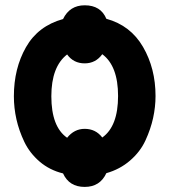

<svg xmlns="http://www.w3.org/2000/svg" viewBox="-20 -656 647 736"><path d="M221.7 8.8Q169.9 -3.9 131.8 -36.6Q93.8 -69.3 73.2 -112.3Q52.7 -155.3 43 -198.7Q33.2 -242.2 33.2 -287.1Q33.2 -393.6 79.6 -475.1Q126 -556.6 221.7 -583Q247.1 -635.7 304.7 -635.7Q366.2 -635.7 387.7 -584Q480.5 -558.6 528.3 -476.1Q576.2 -393.6 576.2 -288.1Q576.2 -246.1 566.9 -203.6Q557.6 -161.1 537.6 -117.7Q517.6 -74.2 478.5 -40.5Q439.5 -6.8 387.7 7.8Q363.3 60.5 304.7 60.5Q245.1 60.5 221.7 8.8ZM237.3 -447.3Q176.8 -400.4 176.8 -287.1Q176.8 -169.9 237.3 -127.9Q264.6 -162.1 304.7 -162.1Q346.7 -162.1 372.1 -128.9Q432.6 -171.9 432.6 -288.1Q432.6 -403.3 372.1 -448.2Q346.7 -413.1 304.7 -413.1Q261.7 -413.1 237.3 -447.3Z"/></svg>

Font: Gothic A1 ExtraBold
Style: Regular
Weight: 800
Designer: HanYang I&C Co.,Ltd.
Foundry: HanYang I&C Co.,Ltd.
Version: Version 2.50